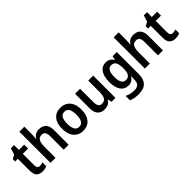

<svg xmlns="http://www.w3.org/2000/svg" viewBox="146 -1916 3311 3311"><g transform="rotate(-45 1801.5 -260.0)"><path d="M266 -90Q285 -90 304 -94Q323 -98 339 -104V-12Q318 -2 291.5 4Q265 10 232 10Q165 10 124 -27.5Q83 -65 83 -161V-448H17V-505L90 -544L126 -661H204V-543H333V-448H204V-167Q204 -90 266 -90Z M554 -578Q554 -546 551.5 -519Q549 -492 546 -471H554Q576 -512 614 -532Q652 -552 699 -552Q782 -552 828 -504.5Q874 -457 874 -357V0H753V-329Q753 -451 668 -451Q603 -451 578.5 -404Q554 -357 554 -266V0H432V-760H554Z M1460 -272Q1460 -143 1399 -66.5Q1338 10 1223 10Q1151 10 1098 -24.5Q1045 -59 1016.5 -122.5Q988 -186 988 -272Q988 -404 1049.5 -478.5Q1111 -553 1225 -553Q1295 -553 1348 -520.5Q1401 -488 1430.5 -425.5Q1460 -363 1460 -272ZM1112 -272Q1112 -184 1138.5 -136Q1165 -88 1224 -88Q1283 -88 1309.5 -136Q1336 -184 1336 -272Q1336 -361 1309.5 -408Q1283 -455 1224 -455Q1165 -455 1138.5 -408Q1112 -361 1112 -272Z M2016 -543V0H1921L1905 -70H1899Q1875 -29 1835.5 -9.5Q1796 10 1748 10Q1664 10 1619 -39.5Q1574 -89 1574 -188V-543H1696V-216Q1696 -92 1779 -92Q1846 -92 1870.5 -138Q1895 -184 1895 -272V-543Z M2326 -553Q2421 -553 2471 -473H2476L2488 -543H2591V-2Q2591 116 2531 178Q2471 240 2344 240Q2237 240 2164 206V99Q2205 119 2248 129.5Q2291 140 2342 140Q2403 140 2436 109Q2469 78 2469 16V1Q2469 -13 2470.5 -34.5Q2472 -56 2474 -72H2469Q2445 -32 2410 -11Q2375 10 2324 10Q2235 10 2184 -62.5Q2133 -135 2133 -270Q2133 -404 2184.5 -478.5Q2236 -553 2326 -553ZM2359 -452Q2309 -452 2283 -405Q2257 -358 2257 -268Q2257 -89 2362 -89Q2420 -89 2446.5 -128Q2473 -167 2473 -250V-273Q2473 -366 2446.5 -409Q2420 -452 2359 -452Z M2854 -578Q2854 -546 2851.5 -519Q2849 -492 2846 -471H2854Q2876 -512 2914 -532Q2952 -552 2999 -552Q3082 -552 3128 -504.5Q3174 -457 3174 -357V0H3053V-329Q3053 -451 2968 -451Q2903 -451 2878.5 -404Q2854 -357 2854 -266V0H2732V-760H2854Z M3508 -90Q3527 -90 3546 -94Q3565 -98 3581 -104V-12Q3560 -2 3533.5 4Q3507 10 3474 10Q3407 10 3366 -27.5Q3325 -65 3325 -161V-448H3259V-505L3332 -544L3368 -661H3446V-543H3575V-448H3446V-167Q3446 -90 3508 -90Z"/></g></svg>

Font: Noto Sans Lao UI SemCond SemBd
Style: Regular
Weight: 600
Width: 4
Designer: Monotype Design Team
Foundry: Monotype Imaging Inc.
Version: Version 2.000; ttfautohint (v1.8.4.7-5d5b)